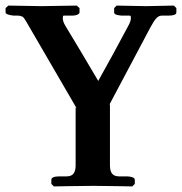

<svg xmlns="http://www.w3.org/2000/svg" viewBox="-39 -667 652 688"><path d="M232 -75C232 -50 224 -35 200 -35H174C156 -35 145 -31 145 -23V-8L154 1C154 1 261 -1 296 -1C334 -1 435 1 435 1L444 -8V-23C444 -31 430 -35 414 -35H388C365 -35 355 -47 355 -75V-293L353 -292L500 -569C517 -600 526 -611 541 -611H562C582 -611 593 -614 593 -623V-638L584 -647C584 -647 492 -645 484 -645C471 -645 379 -647 379 -647L370 -638V-622C370 -618 374 -613 396 -611H426C429 -611 430 -609 430 -602C430 -595 427 -586 421 -575C386 -509 350 -443 313 -377C268 -454 240 -500 195 -575C189 -585 186 -594 186 -602C186 -608 187 -611 189 -611H218C237 -611 246 -617 246 -623V-638L236 -647C236 -647 115 -645 109 -645C96 -645 -9 -647 -9 -647L-19 -638V-622C-19 -615 1 -612 10 -611H25C32 -611 38 -609 42 -607C47 -604 54 -592 67 -569C123 -473 179 -376 235 -280L232 -282Z"/></svg>

Font: Libertinus Serif
Style: Bold
Weight: 700
Designer: Philipp H. Poll, Khaled Hosny
Foundry: Caleb Maclennan
Version: Version 7.050;RELEASE